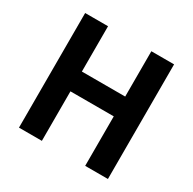

<svg xmlns="http://www.w3.org/2000/svg" viewBox="-162 -908 1081 1075"><g transform="rotate(30 378.5 -370.5)"><path d="M91 0H239V-320H519V0H666V-741H519V-448H239V-741H91Z"/></g></svg>

Font: Source Han Sans KR
Style: Bold
Weight: 700
Designer: Ryoko NISHIZUKA 西塚涼子 (kana, bopomofo & ideographs); Paul D. Hunt (Latin, Greek & Cyrillic); Sandoll Communications 산돌커뮤니
Foundry: Adobe
Version: Version 2.004;hotconv 1.0.118;makeotfexe 2.5.65603